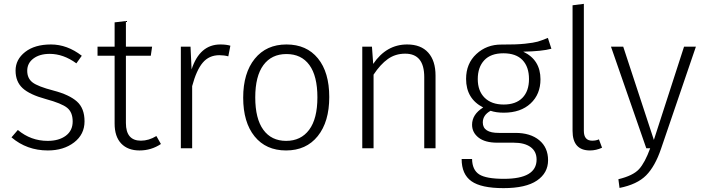

<svg xmlns="http://www.w3.org/2000/svg" viewBox="-20 -763 3617 988"><path d="M400.9 -476.1 373 -437Q306.2 -485.8 235.8 -485.8Q184.1 -485.8 152.1 -461.9Q120.1 -438 120.1 -398.9Q120.1 -359.9 147.5 -338.9Q174.8 -317.9 255.4 -296.9Q335.9 -275.9 375.5 -241Q415 -206.1 415 -138.7Q415 -71.3 361.1 -30Q307.1 11.2 226.1 11.2Q118.2 11.2 39.1 -56.2L71.8 -94.2Q138.7 -38.1 225.1 -38.1Q283.2 -38.1 318.6 -64.5Q354 -90.8 354 -137.9Q354 -185.1 325.9 -208Q297.9 -231 215.3 -253.4Q132.8 -275.9 96.4 -309.3Q60.1 -342.8 60.1 -399.9Q60.1 -457 109.4 -495.6Q158.7 -534.2 242.2 -534.2Q325.7 -534.2 400.9 -476.1Z M569.8 -127V-476.1H481.9V-522.9H569.8V-647.9L627.9 -654.8V-522.9H762.7L755.9 -476.1H627.9V-129.9Q627.9 -39.1 705.1 -39.1Q745.6 -39.1 784.7 -63L808.1 -22Q758.3 11.2 698 11.2Q637.7 11.2 603.8 -24.4Q569.8 -60.1 569.8 -127Z M1113.8 -534.2Q1144.5 -534.2 1165.5 -527.8L1154.8 -473.1Q1132.8 -479 1108.9 -479Q1055.7 -479 1023.2 -440.4Q990.7 -401.9 968.8 -319.8V0H910.6V-522.9H960.4L965.8 -405.8Q1007.8 -534.2 1113.8 -534.2Z M1572 -428.5Q1530.8 -484.9 1454.1 -484.9Q1377.4 -484.9 1335.4 -428Q1293.5 -371.1 1293.5 -261.7Q1293.5 -152.3 1335 -95.2Q1376.5 -38.1 1452.4 -38.1Q1528.3 -38.1 1570.8 -95Q1613.3 -151.9 1613.3 -262Q1613.3 -372.1 1572 -428.5ZM1291 -460.7Q1350.6 -534.2 1454.1 -534.2Q1557.6 -534.2 1616 -462.6Q1674.3 -391.1 1674.3 -263.7Q1674.3 -136.2 1615 -62.5Q1555.7 11.2 1452.1 11.2Q1348.6 11.2 1290 -61.3Q1231.4 -133.8 1231.4 -260.5Q1231.4 -387.2 1291 -460.7Z M2075.2 -534.2Q2146 -534.2 2183.6 -492.2Q2221.2 -450.2 2221.2 -374V0H2163.1V-366.2Q2163.1 -487.3 2064.5 -486.8Q2014.6 -486.8 1976.1 -459.5Q1937.5 -432.1 1902.3 -378.9V0H1844.2V-522.9H1894L1900.4 -434.1Q1968.3 -534.2 2075.2 -534.2Z M2668.7 -453.9Q2635.3 -488.8 2570.3 -488.8Q2505.4 -488.8 2471.9 -452.9Q2438.5 -417 2438.5 -356Q2438.5 -294.9 2473.9 -260Q2509.3 -225.1 2571.8 -225.1Q2634.3 -225.1 2668.2 -259.5Q2702.1 -293.9 2702.1 -356.4Q2702.1 -418.9 2668.7 -453.9ZM2761.2 -355Q2761.2 -277.8 2710.2 -230.5Q2659.2 -183.1 2572.3 -183.1Q2533.2 -183.1 2504.4 -192.9Q2464.4 -170.9 2464.4 -132.8Q2464.4 -78.6 2547.4 -79.1H2632.3Q2709.5 -79.1 2754.9 -41.5Q2800.3 -3.9 2800.3 61.5Q2800.3 127 2743.2 166Q2686 205.1 2571 205.1Q2456.1 205.1 2405.8 169.4Q2355.5 133.8 2355.5 55.2H2409.2Q2410.2 111.3 2445.8 134.3Q2481.4 157.2 2573.2 157.2Q2741.2 157.2 2741.2 58.1Q2741.2 16.1 2710.2 -6.3Q2679.2 -28.8 2623 -28.8H2538.1Q2476.1 -28.8 2442.6 -54.9Q2409.2 -81.1 2409.2 -121.1Q2409.2 -174.3 2466.3 -210Q2378.4 -254.9 2378.4 -356.9Q2378.4 -436 2431.4 -485.1Q2484.4 -534.2 2560.3 -533.7Q2636.2 -533.2 2681.6 -538.1Q2727.1 -543 2747.1 -548.8Q2767.1 -554.7 2799.3 -567.9L2817.4 -512.2Q2769.5 -499 2672.4 -497.1Q2761.2 -455.1 2761.2 -355Z M2984.4 -89.8Q2984.4 -39.1 3027.3 -39.1Q3047.4 -39.1 3062 -45.9L3078.1 -2.9Q3047.4 11.2 3016.1 11.2Q2926.3 11.2 2926.3 -89.8V-735.8L2984.4 -743.2Z M3561 -522.9 3381.8 2Q3351.1 92.8 3304.9 139.4Q3258.8 186 3168 204.1L3162.1 159.2Q3237.3 141.1 3268.1 107.7Q3298.8 74.2 3325.7 0H3305.7L3124 -522.9H3187L3344.7 -43L3500 -522.9Z"/></svg>

Font: FiraSans-Light
Style: Regular
Weight: 300
Designer: Carrois Corporate & Edenspiekermann AG
Foundry: Carrois Corporate GbR & Edenspiekermann AG
Version: Version 3.106;PS 003.106;hotconv 1.0.70;makeotf.lib2.5.58329